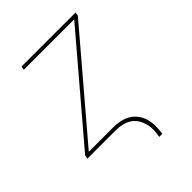

<svg xmlns="http://www.w3.org/2000/svg" viewBox="-197 -625 894 894"><g transform="rotate(-45 250.0 -177.5)"><path d="M324 165Q328 144 328.5 123Q329 102 323.5 82.5Q318 63 307.5 46.5Q297 30 280 19.5Q263 9 243 4.5Q223 0 202 0H16L19 -18L431 -502H99L102 -520H458L455 -502L43 -18H202Q226 -18 248.5 -13.5Q271 -9 290 2.5Q309 14 322.5 32Q336 50 342 72Q348 94 348 117.5Q348 141 344 165Z"/></g></svg>

Font: Iosevka SS18 Thin
Style: Italic
Weight: 100
Italic angle: -9°
Monospace: yes
Designer: Belleve Invis
Foundry: Belleve Invis
Version: Version 25.1.1; ttfautohint (v1.8.4)